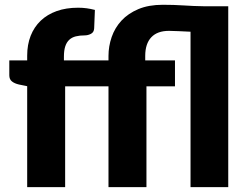

<svg xmlns="http://www.w3.org/2000/svg" viewBox="-20 -764 1004 784"><path d="M91 0V-412L57 -419Q39.5 -423 28.8 -431.5Q18 -440 18 -456.5V-517.5H91V-537Q91 -581.5 105.2 -617.8Q119.5 -654 146.2 -679.5Q173 -705 211.5 -718.8Q250 -732.5 299 -732.5Q318 -732.5 334 -730.2Q350 -728 367.5 -723.5L364.5 -648Q363.5 -632 351.2 -625.8Q339 -619.5 326 -619.5Q305.5 -619.5 289.5 -615.5Q273.5 -611.5 262.8 -601.5Q252 -591.5 246.5 -574.8Q241 -558 241 -532.5V-517.5H423V-535.5Q423 -575 436 -612.8Q449 -650.5 476 -679.8Q503 -709 545 -726.8Q587 -744.5 645 -744.5Q690 -744.5 730.5 -741.8Q771 -739 811.5 -738.5H912V0H758V-634.5Q732.5 -635.5 708.8 -636.8Q685 -638 670 -638Q622.5 -638 597.8 -611.8Q573 -585.5 573 -535.5V-517.5H694.5V-411.5H578V0H423V-411.5H246V0Z"/></svg>

Font: Lato 2
Style: Regular
Weight: 900
Designer: Lukasz Dziedzic with Adam Twardoch and Botio Nikoltchev
Foundry: tyPoland Lukasz Dziedzic
Version: Version 2.015; 2015-08-06; http://www.latofonts.com/